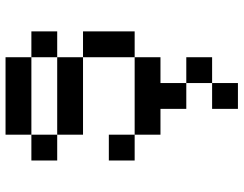

<svg xmlns="http://www.w3.org/2000/svg" viewBox="-111 -474 858 676"><g transform="rotate(-90 318.0 -136.0)"><path d="M454.5 -90.9H181.8V0H272.7V90.9H363.6V0H454.5ZM181.8 -90.9V-181.8H90.9V-90.9ZM454.5 -545.5H181.8V-454.5H454.5ZM90.9 -454.5V-363.6H181.8V-454.5ZM181.8 -363.6V-272.7H454.5V-363.6ZM454.5 -272.7V-90.9H545.5V-272.7ZM454.5 -454.5V-363.6H545.5V-454.5ZM363.6 90.9V181.8H454.5V90.9ZM272.7 181.8V272.7H363.6V181.8Z"/></g></svg>

Font: Departure Mono
Style: Regular
Weight: 400
Monospace: yes
Designer: Helena Zhang
Version: Version 1.500;Glyphs 3.3.1 (3343)